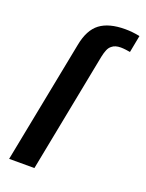

<svg xmlns="http://www.w3.org/2000/svg" viewBox="-138 -793 653 861"><g transform="rotate(20 188.5 -362.5)"><path d="M16.6 0 130.9 -585Q145 -660.6 187.5 -692.6Q230 -724.6 307.6 -724.6Q341.8 -724.6 377.4 -717.3L361.8 -635.7Q354.5 -637.2 340.6 -638.9Q326.7 -640.6 316.9 -640.6Q289.6 -640.6 274.9 -627.9Q264.6 -620.1 258.8 -606.4Q252.9 -592.8 248.5 -571.8L137.2 0Z"/></g></svg>

Font: Arimo SemiBold
Style: Italic
Weight: 600
Italic angle: -12°
Version: Version 1.33